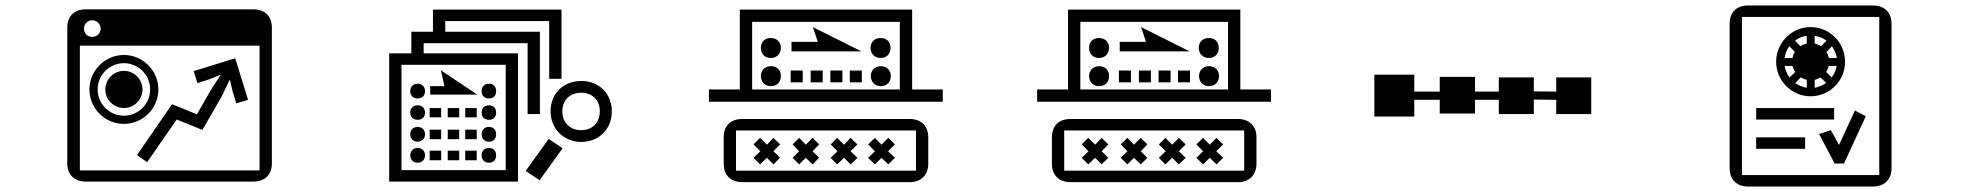

<svg xmlns="http://www.w3.org/2000/svg" viewBox="-20 -739 7240 702"><path d="M337 -412C337 -465 380 -508 433 -508C486 -508 529 -465 529 -412C529 -359 486 -316 433 -316C380 -316 337 -359 337 -412ZM272 -116V-572H929V-116ZM287 -634C287 -651 300 -665 317 -665C334 -665 348 -651 348 -634C348 -617 334 -604 317 -604C300 -604 287 -617 287 -634ZM307 -412C307 -342 364 -286 433 -286C502 -286 559 -342 559 -412C559 -481 502 -538 433 -538C364 -538 307 -481 307 -412ZM365 -412C365 -374 396 -344 433 -344C470 -344 501 -374 501 -412C501 -449 470 -480 433 -480C396 -480 365 -449 365 -412ZM974 -638C974 -680 949 -705 905 -705H294C252 -705 226 -680 226 -638V-142C226 -100 252 -75 294 -75H905C949 -75 974 -100 974 -142ZM819 -446H821L831 -403L844 -361L887 -374L840 -526L688 -479L702 -435L745 -449L785 -465L786 -464L751 -410L700 -321L609 -358L481 -172L518 -146L626 -302L720 -264L792 -389Z M1829 -502V-117H1448V-502ZM2105 -400C2146 -400 2173 -373 2173 -332C2173 -291 2146 -263 2105 -263C2064 -263 2036 -291 2036 -332C2036 -373 2064 -400 2105 -400ZM1480 -171C1480 -155 1491 -144 1507 -144C1523 -144 1534 -155 1534 -171C1534 -187 1523 -198 1507 -198C1491 -198 1480 -187 1480 -171ZM1480 -406C1480 -389 1491 -379 1507 -379C1523 -379 1534 -389 1534 -406C1534 -422 1523 -433 1507 -433C1491 -433 1480 -422 1480 -406ZM1480 -327C1480 -311 1491 -301 1507 -301C1523 -301 1534 -311 1534 -327C1534 -344 1523 -354 1507 -354C1491 -354 1480 -344 1480 -327ZM1480 -248C1480 -232 1491 -221 1507 -221C1523 -221 1534 -232 1534 -248C1534 -264 1523 -275 1507 -275C1491 -275 1480 -264 1480 -248ZM1593 -310V-344H1551V-310ZM1593 -230V-265H1551V-230ZM1593 -153V-188H1551V-153ZM1659 -310V-344H1617V-310ZM1659 -230V-265H1617V-230ZM1659 -153V-188H1617V-153ZM1553 -424V-393H1725L1592 -482L1605 -424ZM1723 -310V-344H1681V-310ZM1723 -230V-265H1681V-230ZM1723 -153V-188H1681V-153ZM1874 -544H1529V-581H1909V-322H1954V-623H1608V-662H1988V-451H2033V-704H1563V-623H1484V-544H1403V-75H1874ZM1741 -406C1741 -389 1751 -379 1768 -379C1784 -379 1794 -389 1794 -406C1794 -422 1784 -433 1768 -433C1751 -433 1741 -422 1741 -406ZM1741 -327C1741 -311 1751 -301 1768 -301C1784 -301 1794 -311 1794 -327C1794 -344 1784 -354 1768 -354C1751 -354 1741 -344 1741 -327ZM1741 -248C1741 -232 1751 -221 1768 -221C1784 -221 1794 -232 1794 -248C1794 -264 1784 -275 1768 -275C1751 -275 1741 -264 1741 -248ZM1741 -171C1741 -155 1751 -144 1768 -144C1784 -144 1794 -155 1794 -171C1794 -187 1784 -198 1768 -198C1751 -198 1741 -187 1741 -171ZM1986 -231 1902 -114 1953 -80 2037 -197ZM2105 -443C2042 -443 1993 -399 1993 -332C1993 -268 2042 -220 2105 -220C2168 -220 2217 -265 2217 -332C2217 -395 2172 -443 2105 -443Z M2671 -262H3329V-115H2671ZM3270 -659V-412H2730V-659ZM2759 -235 2735 -211 2760 -186 2735 -162 2759 -138 2784 -162 2808 -138 2832 -162 2808 -186 2832 -211 2808 -235 2784 -210ZM2902 -235 2878 -211 2902 -186 2878 -162 2902 -138 2926 -162 2951 -138 2975 -162 2951 -186 2975 -211 2951 -235 2926 -210ZM3306 -73C3348 -73 3374 -99 3374 -141V-237C3374 -278 3348 -304 3306 -304H2694C2651 -304 2626 -278 2626 -237V-141C2626 -99 2651 -73 2694 -73ZM3041 -235 3017 -211 3042 -186 3017 -162 3041 -138 3066 -162 3090 -138 3115 -162 3090 -186 3115 -211 3090 -235 3066 -210ZM3179 -235 3154 -211 3179 -186 3154 -162 3179 -138 3203 -162 3228 -138 3252 -162 3227 -186 3252 -211 3228 -235 3203 -210ZM2762 -564C2762 -542 2776 -527 2798 -527C2820 -527 2835 -542 2835 -564C2835 -586 2820 -600 2798 -600C2776 -600 2762 -586 2762 -564ZM2762 -461C2762 -439 2777 -424 2799 -424C2821 -424 2835 -439 2835 -461C2835 -482 2821 -497 2799 -497C2777 -497 2762 -482 2762 -461ZM2915 -481H2871V-438H2915ZM2988 -481H2944V-438H2988ZM3315 -704H2685V-412H2572V-367H3427V-412H3315ZM2874 -586V-551H3130L2952 -640L2970 -586ZM3060 -481H3016V-438H3060ZM3131 -481H3087V-438H3131ZM3163 -564C3163 -542 3178 -527 3200 -527C3222 -527 3236 -542 3236 -564C3236 -586 3222 -600 3200 -600C3178 -600 3163 -586 3163 -564ZM3164 -461C3164 -439 3179 -424 3201 -424C3222 -424 3237 -439 3237 -461C3237 -482 3222 -497 3201 -497C3179 -497 3164 -482 3164 -461Z M3871 -262H4529V-115H3871ZM4470 -659V-412H3930V-659ZM3959 -235 3935 -211 3960 -186 3935 -162 3959 -138 3984 -162 4008 -138 4032 -162 4008 -186 4032 -211 4008 -235 3984 -210ZM4102 -235 4078 -211 4102 -186 4078 -162 4102 -138 4126 -162 4151 -138 4175 -162 4151 -186 4175 -211 4151 -235 4126 -210ZM4506 -73C4548 -73 4574 -99 4574 -141V-237C4574 -278 4548 -304 4506 -304H3894C3851 -304 3826 -278 3826 -237V-141C3826 -99 3851 -73 3894 -73ZM4241 -235 4217 -211 4242 -186 4217 -162 4241 -138 4266 -162 4290 -138 4315 -162 4290 -186 4315 -211 4290 -235 4266 -210ZM4379 -235 4354 -211 4379 -186 4354 -162 4379 -138 4403 -162 4428 -138 4452 -162 4427 -186 4452 -211 4428 -235 4403 -210ZM3962 -564C3962 -542 3976 -527 3998 -527C4020 -527 4035 -542 4035 -564C4035 -586 4020 -600 3998 -600C3976 -600 3962 -586 3962 -564ZM3962 -461C3962 -439 3977 -424 3999 -424C4021 -424 4035 -439 4035 -461C4035 -482 4021 -497 3999 -497C3977 -497 3962 -482 3962 -461ZM4115 -481H4071V-438H4115ZM4188 -481H4144V-438H4188ZM4515 -704H3885V-412H3772V-367H4627V-412H4515ZM4074 -586V-551H4330L4152 -640L4170 -586ZM4260 -481H4216V-438H4260ZM4331 -481H4287V-438H4331ZM4363 -564C4363 -542 4378 -527 4400 -527C4422 -527 4436 -542 4436 -564C4436 -586 4422 -600 4400 -600C4378 -600 4363 -586 4363 -564ZM4364 -461C4364 -439 4379 -424 4401 -424C4422 -424 4437 -439 4437 -461C4437 -482 4422 -497 4401 -497C4379 -497 4364 -482 4364 -461Z M5244 -458V-404H5151V-466H5005V-313H5151V-374H5244V-324H5373V-374H5460V-322H5588V-375L5670 -374V-322H5798V-456H5670V-404L5588 -405V-456H5460V-404H5373V-458Z M6505 -527C6507 -543 6513 -557 6522 -570L6543 -549C6538 -543 6535 -535 6534 -527ZM6523 -456C6514 -468 6508 -482 6505 -498H6534C6536 -490 6539 -483 6544 -476ZM6586 -418C6570 -421 6556 -427 6544 -435L6564 -456C6571 -452 6578 -449 6586 -447ZM6349 -677H6851V-99H6349ZM6543 -590C6555 -600 6570 -606 6586 -608V-580C6578 -578 6570 -575 6563 -570ZM6615 -447C6623 -449 6630 -452 6636 -456L6657 -436C6645 -427 6630 -421 6615 -418ZM6638 -570C6631 -575 6623 -578 6615 -580V-608C6631 -606 6646 -600 6658 -590ZM6657 -476C6661 -483 6665 -490 6666 -498H6695C6693 -482 6686 -468 6677 -456ZM6667 -527C6665 -535 6662 -542 6658 -549L6678 -570C6687 -557 6693 -543 6696 -527ZM6580 -195V-237H6401V-195ZM6686 -302V-344H6401V-302ZM6896 -652C6896 -694 6870 -719 6827 -719H6372C6329 -719 6304 -694 6304 -652V-124C6304 -83 6329 -57 6372 -57H6827C6870 -57 6896 -83 6896 -124ZM6688 -141H6722L6802 -314L6762 -335L6704 -209L6674 -263L6631 -249ZM6474 -513C6474 -444 6531 -387 6600 -387C6670 -387 6726 -444 6726 -513C6726 -583 6670 -640 6600 -640C6531 -640 6474 -583 6474 -513Z"/></svg>

Font: CryptoKit_GRILLE 1.4
Style: Regular
Weight: 400
Monospace: yes
Designer: Oceane Juvin
Foundry: http://www.head-geneve.ch
Version: Version 1.004